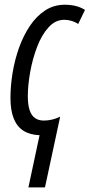

<svg xmlns="http://www.w3.org/2000/svg" viewBox="-20 -565 381 815"><path d="M100.6 230.5 147.9 8.8Q106.4 7.3 79.1 -10.3Q51.8 -27.8 38.1 -62.5Q24.4 -97.2 24.4 -148.9Q24.4 -201.7 33.7 -257.3Q43 -313 61.5 -364.3Q80.1 -415.5 107.7 -456.3Q135.3 -497.1 172.1 -521Q209 -544.9 254.9 -544.9Q280.3 -544.9 301.5 -539.6Q322.8 -534.2 340.8 -522.9L312 -463.4Q299.3 -471.7 283.9 -476.3Q268.6 -481 252.9 -481Q214.8 -481 185.8 -448.7Q156.7 -416.5 137.5 -366Q118.2 -315.4 108.2 -259.5Q98.1 -203.6 98.1 -156.2Q98.1 -120.6 105.7 -97.7Q113.3 -74.7 128.4 -64Q143.6 -53.2 166 -53.2Q182.6 -53.2 200 -57.1Q217.3 -61 235.4 -69.8L170.9 230.5Z"/></svg>

Font: Open Sans Condensed
Style: Italic
Weight: 400
Width: 3
Italic angle: -12°
Designer: Monotype Design Team
Foundry: Monotype Imaging Inc.
Version: Version 3.000